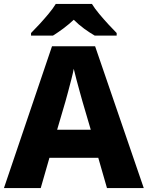

<svg xmlns="http://www.w3.org/2000/svg" viewBox="-20 -951 747 971"><path d="M521 0 477 -153H230L186 0H0L243 -717H461L707 0ZM397 -438Q392 -456 383.5 -486.5Q375 -517 366.5 -549Q358 -581 353 -603Q349 -581 340.5 -548.5Q332 -516 324 -485.5Q316 -455 311 -438L269 -295H439ZM445 -931Q459 -908 482 -880.5Q505 -853 528.5 -827.5Q552 -802 570 -784V-771H459Q433 -786 405.5 -806Q378 -826 353 -851Q326 -826 300.5 -807Q275 -788 248 -771H137V-784Q156 -803 179.5 -828.5Q203 -854 225.5 -881Q248 -908 262 -931Z"/></svg>

Font: Noto Sans Myanmar ExtraBold
Style: Regular
Weight: 800
Designer: Monotype Design Team
Foundry: Monotype Imaging Inc.
Version: Version 2.107; ttfautohint (v1.8.4.7-5d5b)